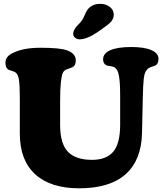

<svg xmlns="http://www.w3.org/2000/svg" viewBox="-20 -970 864 1012"><path d="M495.1 -801.3Q438 -762.7 399.9 -762.7Q385.7 -762.7 375.7 -771.2Q365.7 -779.8 365.7 -792Q365.7 -801.3 370.8 -811.5Q376 -821.8 381.6 -828.4Q387.2 -835 401.4 -849.6Q414.6 -862.8 424.6 -886.5Q434.6 -910.2 439.5 -916.5Q462.9 -949.7 508.3 -949.7Q538.6 -949.7 559.1 -933.3Q579.6 -917 579.6 -893.1Q579.6 -872.1 564.5 -854.5Q546.9 -836.4 495.1 -801.3ZM732.4 -444.3 728.5 -267.1Q725.1 -125.5 641.8 -51.5Q558.6 22.5 397 22.5Q247.1 22.5 166 -51Q85 -124.5 84.5 -264.2V-448.2Q84.5 -525.4 79.3 -553Q74.2 -580.6 60.5 -588.9Q54.2 -593.3 41 -596.9Q27.8 -600.6 23.4 -603.5Q8.8 -612.3 8.8 -639.6Q8.8 -668.9 38.6 -686Q96.2 -718.3 192.4 -718.3Q295.4 -718.3 332 -705.1Q379.4 -688.5 379.4 -651.9Q379.4 -624.5 362.8 -616.2Q356.9 -613.3 345.7 -609.4Q334.5 -605.5 328.1 -603Q317.4 -598.1 311.3 -586.4Q305.2 -574.7 301 -538.3Q296.9 -502 296.9 -436V-312Q296.9 -211.9 338.4 -169.7Q379.9 -127.4 464.8 -127.4Q540.5 -127.4 576.9 -170.4Q613.3 -213.4 613.3 -313V-467.8Q613.3 -534.2 607.2 -568.8Q601.1 -603.5 586.9 -612.3Q579.6 -619.1 561.8 -621.3Q543.9 -623.5 538.6 -627Q523.4 -636.2 523.4 -657.2Q523.4 -688.5 561.3 -705.3Q599.1 -722.2 671.9 -722.2Q740.7 -722.2 778.1 -705.8Q815.4 -689.5 815.4 -660.2Q815.4 -634.3 799.8 -625Q798.3 -624 780.3 -618.2Q762.2 -612.3 753.9 -602.1Q742.2 -590.3 738 -557.6Q733.9 -524.9 732.4 -444.3Z"/></svg>

Font: Cooper* ExtraBold
Style: Regular
Weight: 800
Designer: Owen Earl
Foundry: indestructible type*
Version: Version 0.001